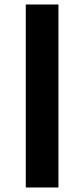

<svg xmlns="http://www.w3.org/2000/svg" viewBox="-20 -830 373 850"><path d="M94.2 -810.1H238.8V0H94.2Z"/></svg>

Font: Krona One
Style: Regular
Weight: 400
Version: Version 1.003